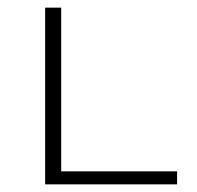

<svg xmlns="http://www.w3.org/2000/svg" viewBox="-20 -482 514 502"><path d="M443 -34V0H98V-462H140V-34Z"/></svg>

Font: Ysabeau SC Light
Style: Regular
Weight: 300
Designer: Christian Thalmann (Catharsis Fonts)
Version: Version 0.003